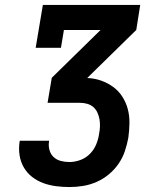

<svg xmlns="http://www.w3.org/2000/svg" viewBox="-20 -755 640 775"><path d="M260 0Q233 0 206 -3.5Q179 -7 154.5 -16Q130 -25 109.5 -41Q89 -57 76 -79.5Q63 -102 59 -128.5Q55 -155 59 -182Q59 -183 59.5 -184.5Q60 -186 60 -187H179Q178 -186 178 -185.5Q178 -185 178 -185Q175 -167 179.5 -150Q184 -133 196 -121.5Q208 -110 225 -105.5Q242 -101 260 -101Q282 -101 304 -109Q326 -117 342.5 -133.5Q359 -150 368 -171.5Q377 -193 380 -215Q383 -230 383.5 -245Q384 -260 381.5 -274Q379 -288 373 -301Q367 -314 356.5 -323Q346 -332 332 -336Q318 -340 303 -340H172L189 -441L386 -634H238L226 -562H124L153 -735H546L530 -634L333 -441V-440Q362 -439 388.5 -429.5Q415 -420 437 -404Q459 -388 474 -364.5Q489 -341 496 -314Q503 -287 502.5 -257.5Q502 -228 498 -199Q493 -172 484 -145Q475 -118 458.5 -94Q442 -70 419 -51Q396 -32 369.5 -20.5Q343 -9 315.5 -4.5Q288 0 260 0Z"/></svg>

Font: Iosevka Slab Extended Oblique
Style: Bold
Weight: 700
Width: 7
Italic angle: -9°
Monospace: yes
Designer: Belleve Invis
Foundry: Belleve Invis
Version: Version 11.1.1; ttfautohint (v1.8.3)